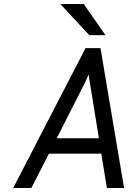

<svg xmlns="http://www.w3.org/2000/svg" viewBox="-20 -941 688 961"><path d="M46 0 408 -700H483L601 0H515L487 -172H225L137 0ZM264 -249H475L433 -508Q431.5 -516 429.5 -528Q427.5 -540 426 -551.5Q424.5 -563 424 -569Q421.5 -563 416.5 -551.8Q411.5 -540.5 406 -528.8Q400.5 -517 396 -509ZM427 -765 282 -921H399L508 -765Z"/></svg>

Font: Overpass
Style: Italic
Weight: 400
Italic angle: -10°
Designer: Delve Withrington, Dave Bailey, Thomas Jockin
Foundry: Delve Fonts LLC
Version: Version 4.000